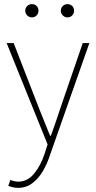

<svg xmlns="http://www.w3.org/2000/svg" viewBox="-20 -686 464 928"><path d="M66 222Q54 222 41.5 219Q29 216 20 212L30 184Q38 187 48.5 189.5Q59 192 68 192Q113 192 145 153Q177 114 196 56L210 12L12 -478H46L168 -164Q180 -134 194.5 -98Q209 -62 222 -30H226Q238 -62 250 -98Q262 -134 272 -164L380 -478H412L220 68Q208 105 187.5 140.5Q167 176 137 199Q107 222 66 222ZM134 -602Q121 -602 111.5 -611.5Q102 -621 102 -634Q102 -648 111.5 -657Q121 -666 134 -666Q148 -666 157 -657Q166 -648 166 -634Q166 -621 157 -611.5Q148 -602 134 -602ZM306 -602Q293 -602 283.5 -611.5Q274 -621 274 -634Q274 -648 283.5 -657Q293 -666 306 -666Q320 -666 329 -657Q338 -648 338 -634Q338 -621 329 -611.5Q320 -602 306 -602Z"/></svg>

Font: Source Sans 3
Style: Regular
Weight: 200
Designer: Paul D. Hunt
Foundry: Adobe
Version: Version 3.046;hotconv 1.0.118;makeotfexe 2.5.65603